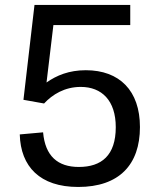

<svg xmlns="http://www.w3.org/2000/svg" viewBox="-20 -750 660 782"><path d="M120.5 -730 75.5 -343.5 159.5 -328.5C193.5 -365 243 -396 309 -396C394.5 -396 451.5 -340.5 451.5 -232C451.5 -117 393.5 -70 301 -70C215.5 -70 164 -114 155.5 -211L60.5 -202.5C64 -71.5 142.5 11.5 298.5 11.5C465 11.5 550 -79 550 -232.5C550 -381 466.5 -464 329.5 -464C261.5 -464 210.5 -443 169.5 -414L197.5 -648H510.5V-730Z"/></svg>

Font: Monaspace Neon
Style: Regular
Weight: 400
Designer: Riley Cran & the Lettermatic Team
Foundry: Lettermatic
Version: Version 1.200 (Monaspace Neon)